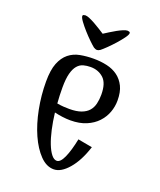

<svg xmlns="http://www.w3.org/2000/svg" viewBox="-135 -792 742 891"><g transform="rotate(20 236.0 -346.0)"><path d="M65 0ZM407 -386Q407 -356 396.5 -327.5Q386 -299 364.5 -276Q343 -253 310 -239Q277 -225 232 -225Q214 -225 194 -227.5Q174 -230 153 -235Q158 -192 166.5 -154Q175 -116 186 -88Q197 -60 210 -43.5Q223 -27 237 -27Q255 -27 270.5 -61.5Q286 -96 298 -155L369 -142Q346 -70 309.5 -27.5Q273 15 237 15Q201 15 169.5 -17.5Q138 -50 114.5 -102.5Q91 -155 78 -221.5Q65 -288 65 -356Q65 -413 78.5 -447Q92 -481 115.5 -500Q139 -519 170.5 -525Q202 -531 237 -531Q272 -531 303 -524Q334 -517 357 -500Q380 -483 393.5 -455.5Q407 -428 407 -386ZM146 -356Q146 -315 149 -278Q166 -275 181 -274Q196 -273 210 -273Q245 -273 268 -281.5Q291 -290 304 -305Q317 -320 322 -341Q327 -362 327 -386Q327 -443 301 -466.5Q275 -490 237 -490Q218 -490 201.5 -485.5Q185 -481 172.5 -466.5Q160 -452 153 -425.5Q146 -399 146 -356ZM132 -707Q140 -707 153 -701.5Q166 -696 180.5 -688Q195 -680 210 -670.5Q225 -661 236 -654Q247 -661 262 -670.5Q277 -680 291.5 -688Q306 -696 319 -701.5Q332 -707 340 -707Q343 -707 348 -705.5Q353 -704 353 -699Q353 -691 340.5 -674Q328 -657 311.5 -638.5Q295 -620 278 -603.5Q261 -587 252 -580Q243 -574 236 -574Q230 -574 220 -580Q211 -587 194 -603.5Q177 -620 160.5 -638.5Q144 -657 131.5 -674Q119 -691 119 -699Q119 -704 124 -705.5Q129 -707 132 -707Z"/></g></svg>

Font: Combo
Style: Regular
Weight: 400
Designer: Eduardo Rodriguez Tunni
Foundry: Eduardo Rodriguez Tunni
Version: Version 1.001